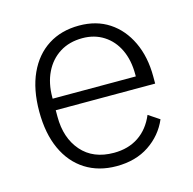

<svg xmlns="http://www.w3.org/2000/svg" viewBox="-85 -610 712 707"><g transform="rotate(-15 271.5 -256.0)"><path d="M276 12Q208 12 157.5 -20Q107 -52 79.5 -112Q52 -172 52 -256Q52 -340 79.5 -400Q107 -460 157 -492Q207 -524 275 -524Q341 -524 389 -492.5Q437 -461 464 -404Q491 -347 491 -272V-245H112V-220Q112 -139 156 -88.5Q200 -38 279 -38Q334 -38 373.5 -64.5Q413 -91 434 -141L476 -113Q452 -57 400.5 -22.5Q349 12 276 12ZM275 -476Q225 -476 188.5 -453Q152 -430 132 -389Q112 -348 112 -294V-289H429V-297Q429 -351 410 -391Q391 -431 356 -453.5Q321 -476 275 -476Z"/></g></svg>

Font: IBM Plex Sans Light
Style: Regular
Weight: 300
Designer: Mike Abbink, Paul van der Laan, Pieter van Rosmalen
Foundry: Bold Monday
Version: Version 3.201